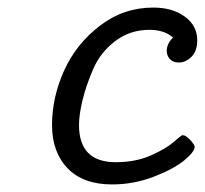

<svg xmlns="http://www.w3.org/2000/svg" viewBox="-20 -484 544 510"><path d="M118.2 -151.9Q118.2 -225.1 150.1 -296.1Q182.1 -367.2 245.1 -415.5Q308.1 -463.9 387.2 -463.9Q438 -463.9 470.9 -439.9Q503.9 -416 503.9 -377Q503.9 -348.1 488.5 -333Q473.1 -317.9 455.1 -317.9Q439.9 -317.9 431.4 -326.9Q422.9 -335.9 422.9 -349.1Q422.9 -367.2 439 -383.8V-384.8Q416 -404.8 377 -404.8Q325.2 -404.8 285.6 -374.5Q246.1 -344.2 227.1 -299.6Q208 -254.9 199 -217Q189.9 -179.2 189.9 -151.9Q189.9 -53.2 287.1 -53.2Q287.6 -53.2 288.1 -53.2Q339.8 -53.2 380.4 -71Q420.9 -88.9 441.4 -106.9Q461.9 -125 464.8 -125Q473.6 -125 485.4 -112.1Q497.1 -99.1 497.1 -94.2Q497.1 -81.1 469.5 -58.1Q441.9 -35.2 388.4 -14.6Q335 5.9 277.8 5.9Q200.7 5.9 159.4 -37.1Q118.2 -80.1 118.2 -151.9Z"/></svg>

Font: CMU Concrete
Style: Italic
Weight: 500
Italic angle: -14.04°
Version: Version 0.7.0